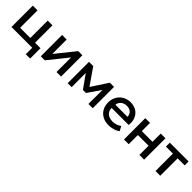

<svg xmlns="http://www.w3.org/2000/svg" viewBox="283 -1756 3152 3152"><g transform="rotate(45 1859.0 -180.0)"><path d="M76.5 0V-495H186.5V-91H423V-495H533V0ZM559 150V0H478V-91H660V150Z M757 0V-495H863.5V-161L1132 -495H1228V0H1122V-338L851 0Z M1381.5 0V-495H1477H1480L1702 -174L1654.5 -173L1865.5 -495H1963V0H1863L1864.5 -366L1885 -357L1708 -98.5H1637L1452 -357.5L1472.5 -366.5L1474 0Z M2342 15Q2262 15 2201.5 -17.8Q2141 -50.5 2107.2 -109.5Q2073.5 -168.5 2073.5 -246.5Q2073.5 -303.5 2093 -351.8Q2112.5 -400 2148 -435.5Q2183.5 -471 2231.2 -490.5Q2279 -510 2335.5 -510Q2397 -510 2445 -488.2Q2493 -466.5 2524.8 -427.5Q2556.5 -388.5 2569.8 -336.2Q2583 -284 2574 -223H2179Q2178 -178.5 2198.5 -145.2Q2219 -112 2257.2 -93.5Q2295.5 -75 2347.5 -75Q2389.5 -75 2428.8 -87.8Q2468 -100.5 2500 -125.5L2542.5 -46.5Q2518.5 -27 2484.5 -13.2Q2450.5 0.5 2413.5 7.8Q2376.5 15 2342 15ZM2185.5 -304H2466Q2464.5 -360 2430.2 -392Q2396 -424 2333 -424Q2272 -424 2231.8 -392Q2191.5 -360 2185.5 -304Z M2688.5 0V-495H2798.5V-304H3046.5V-495H3156.5V0H3046.5V-213H2798.5V0Z M3420.5 0V-404H3258V-495H3693.5V-404H3530.5V0Z"/></g></svg>

Font: Geologica Cursive
Style: Regular
Weight: 400
Designer: Sindre Bremnes, Frode Helland
Foundry: Monokrom Skriftforlag AS
Version: Version 1.010;gftools[0.9.28]